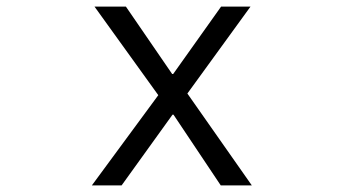

<svg xmlns="http://www.w3.org/2000/svg" viewBox="-20 -561 1040 581"><path d="M348 0H258L459 -273L266 -541H361L501 -337H504L649 -541H738L547 -278L742 0H648L505 -214H502Z"/></svg>

Font: IBM Plex Sans JP
Style: Regular
Weight: 400
Designer: Mike Abbink; Paul van der Laan; Pieter van Rosmalen; Wujin Sim; Yejin Wi; Jinhee Kim; Boomi Park; Yona Kim; Kichan Ma
Foundry: Sandoll Inc.
Version: Version 1.001